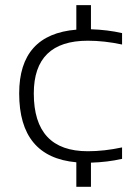

<svg xmlns="http://www.w3.org/2000/svg" viewBox="-20 -718 531 738"><path d="M273.4 -604V-698.2H329.6V-605.5Q393.1 -603.5 449.2 -590.8V-546.9Q380.9 -561.5 317.4 -561.5Q109.9 -561.5 109.9 -358.9Q109.9 -136.7 317.4 -136.7Q380.9 -136.7 449.2 -151.4V-107.4Q393.1 -94.7 329.6 -92.8V0H273.4V-94.2Q53.7 -113.8 53.7 -358.9Q53.7 -585.9 273.4 -604Z"/></svg>

Font: Voltera Light
Style: Light
Weight: 300
Designer: Bernd Montag
Version: Version 1.301